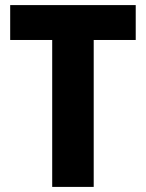

<svg xmlns="http://www.w3.org/2000/svg" viewBox="-20 -734 573 754"><path d="M348 0H185V-577H20V-714H513V-577H348Z"/></svg>

Font: Noto Sans Tamil SemiCondensed ExtraBold
Style: Regular
Weight: 800
Width: 4
Designer: Jelle Bosma - Monotype Design Team
Foundry: Monotype Imaging Inc.
Version: Version 2.004; ttfautohint (v1.8.4.7-5d5b)